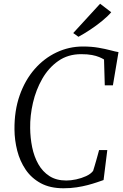

<svg xmlns="http://www.w3.org/2000/svg" viewBox="-20 -1000 660 1028"><path d="M320 8Q248 8 198 -19.2Q148 -46.5 117.2 -92Q86.5 -137.5 72.2 -193.5Q58 -249.5 57.5 -306.5Q56.5 -407 85.2 -489Q114 -571 165 -629.5Q216 -688 282.8 -719.5Q349.5 -751 424 -751Q470 -751 507.2 -744.5Q544.5 -738 571.5 -730.8Q598.5 -723.5 614.5 -721L584.5 -543H541L537 -681.5Q526.5 -688 511 -694.5Q495.5 -701 472.2 -705.5Q449 -710 414.5 -710Q344 -710 292 -673.5Q240 -637 206.2 -578Q172.5 -519 156.5 -449.8Q140.5 -380.5 141.5 -314.5Q142 -262 152.2 -211.8Q162.5 -161.5 185.2 -121.2Q208 -81 244.8 -57.2Q281.5 -33.5 335 -33.5Q359 -33.5 387.5 -39.5Q416 -45.5 441 -57Q466 -68.5 478.5 -85Q482.5 -98 486.8 -112Q491 -126 495 -140.2Q499 -154.5 503 -168.8Q507 -183 510.5 -196.5H554.5L534.5 -36Q520.5 -31 499 -23.8Q477.5 -16.5 450.2 -9.2Q423 -2 390.2 3Q357.5 8 320 8ZM400 -803 372 -823 516 -980 575.5 -934.5Q557 -912.5 526.2 -887.5Q495.5 -862.5 461.8 -840.2Q428 -818 400 -803Z"/></svg>

Font: Merriweather 60pt Light
Style: Italic
Weight: 300
Italic angle: -7.8°
Version: Version 2.101